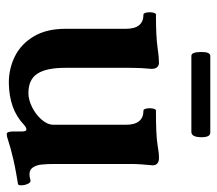

<svg xmlns="http://www.w3.org/2000/svg" viewBox="-56 -550 623 550"><g transform="rotate(90 255.0 -274.5)"><path d="M356 -4.9V-27.8Q356 -39.1 350.1 -39.1Q344.7 -39.1 336.9 -32.2Q293 10.3 216.8 11.2Q175.8 11.2 140.6 -6.3Q105.5 -23.9 83.7 -60.3Q62 -96.7 62 -150.9V-324.2Q62 -374.5 21 -374.5Q18.1 -374.5 16.4 -379.6Q14.6 -384.8 14.6 -392.6Q14.6 -399.9 16.4 -405Q18.1 -410.2 21 -410.2Q84.5 -410.2 117.2 -415Q143.6 -418.9 159.2 -418.9Q167 -418.9 171.9 -413.6Q176.8 -408.2 176.8 -397.9Q173.8 -367.2 173.8 -337.9V-149.9Q173.8 -96.7 190.4 -70.8Q207 -44.9 246.1 -44.9Q265.1 -44.9 286.4 -55.4Q307.6 -65.9 322.3 -82.8Q336.9 -99.6 336.9 -117.2V-324.2Q336.9 -374.5 295.9 -374.5Q293 -374.5 291.3 -379.6Q289.6 -384.8 289.6 -392.6Q289.6 -399.9 291.3 -405Q293 -410.2 295.9 -410.2Q366.7 -410.2 393.1 -414.6Q407.7 -417 416.3 -418Q424.8 -418.9 433.1 -418.9Q441.9 -418.9 447.5 -414.3Q453.1 -409.7 453.1 -400.9Q449.2 -363.3 449.2 -337.9V-125Q449.2 -99.1 450.7 -84Q452.1 -68.8 458.7 -58.3Q465.3 -47.9 479 -47.9Q485.4 -47.9 496.1 -50.8Q502 -52.2 506.1 -43.2Q510.3 -34.2 510.3 -24.4Q510.3 -15.6 506.8 -15.1Q494.6 -13.2 474.4 -9.5Q454.1 -5.9 435.1 -1.5Q406.7 4.9 373.5 15.6Q370.1 17.1 362.8 17.1Q356 17.1 356 -4.9ZM139.6 -511.7Q128.4 -511.7 128.4 -540Q128.4 -565.9 139.6 -565.9H359.4Q372.6 -565.9 372.6 -541Q372.6 -511.7 357.4 -511.7Z"/></g></svg>

Font: JuniusX
Style: Bold
Weight: 700
Designer: Peter S. Baker
Foundry: Briery Creek Software
Version: Version 1.004